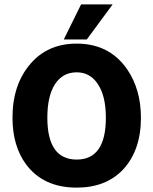

<svg xmlns="http://www.w3.org/2000/svg" viewBox="-20 -844 699 876"><path d="M494 -824 376 -664H271L350 -824ZM330 -645Q479 -645 560 -528Q623 -436 623 -307Q623 -158 541 -70Q463 12 330 12Q178 12 99 -94Q37 -178 37 -307Q37 -458 119 -553Q198 -645 330 -645ZM330 -116Q463 -116 463 -307Q463 -409 424 -464Q389 -514 330 -514Q266 -514 231 -460Q196 -406 196 -307Q196 -116 330 -116Z"/></svg>

Font: Tajawal Black
Style: Regular
Weight: 900
Designer: Boutros Fonts
Foundry: Created by Boutros International 2017
Version: Version 1.700